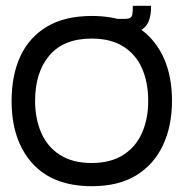

<svg xmlns="http://www.w3.org/2000/svg" viewBox="-20 -628 648 662"><path d="M297 14Q162 14 91 -65.5Q20 -145 20 -280Q20 -369 50.5 -434.5Q81 -500 142.5 -536.5Q204 -573 297 -573Q432 -573 502.5 -493.5Q573 -414 573 -280Q573 -193 541.5 -126.5Q510 -60 449 -23Q388 14 297 14ZM296 -66Q361 -66 404.5 -93.5Q448 -121 469.5 -169.5Q491 -218 491 -280Q491 -343 470 -391.5Q449 -440 405.5 -467.5Q362 -495 296 -495Q200 -495 150.5 -437Q101 -379 101 -280Q101 -219 122 -170.5Q143 -122 186.5 -94Q230 -66 296 -66ZM373 -512 374 -563H409Q423 -563 429 -566.5Q435 -570 436.5 -579.5Q438 -589 438 -608H501Q501 -573 491.5 -552Q482 -531 460.5 -521.5Q439 -512 403 -512Z"/></svg>

Font: Darker Grotesque SemiBold
Style: Regular
Weight: 600
Designer: Gabriel Lam
Foundry: TypeRant
Version: Version 1.000;gftools[0.9.28]